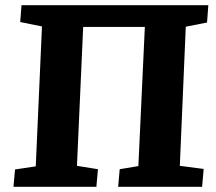

<svg xmlns="http://www.w3.org/2000/svg" viewBox="-20 -721 832 741"><path d="M32 0 38 -67 118 -79 142 -619 58 -636 63 -701H784L779 -634L697 -618L674 -81L766 -69L760 0H436L442 -68L514 -80L539 -617H301L277 -81L358 -68L352 0Z"/></svg>

Font: Literata
Style: Bold Italic
Weight: 700
Italic angle: -2°
Designer: Latin by Veronika Burian and Jose Scaglione. Greek by Irene Vlachou. Cyrillic by Vera Evstafieva
Foundry: TypeTogether
Version: Version 3.103;gftools[0.9.29]